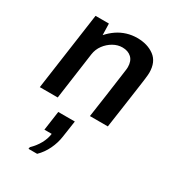

<svg xmlns="http://www.w3.org/2000/svg" viewBox="-202 -640 999 1095"><g transform="rotate(30 297.5 -92.0)"><path d="M36 0 108 -511H196L198 -436Q222 -463 250 -482Q278 -501 310.5 -511Q343 -521 378 -521Q446 -521 491 -487.5Q536 -454 536 -383Q536 -377 535 -365Q534 -353 531 -330Q528 -307 522 -265.5Q516 -224 507 -159.5Q498 -95 484 0H366Q379 -89 387.5 -149Q396 -209 401 -246.5Q406 -284 409 -304.5Q412 -325 413 -334.5Q414 -344 414 -349Q414 -390 391.5 -411Q369 -432 332 -432Q301 -432 272 -415.5Q243 -399 222.5 -371.5Q202 -344 197 -309L154 0ZM156 337 158 325Q188 296 206 263Q224 230 228 197H180L198 70H307L291 179Q285 222 265 264Q245 306 213 337Z"/></g></svg>

Font: Chivo Medium Medium
Style: Italic
Weight: 500
Italic angle: -8.05°
Version: Version 2.002